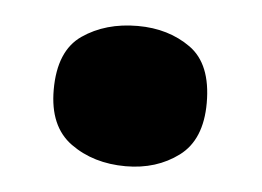

<svg xmlns="http://www.w3.org/2000/svg" viewBox="-29 -209 348 255"><g transform="rotate(5 144.5 -81.5)"><path d="M42 -81Q42 -133 72.5 -154Q103 -175 146 -175Q187 -175 216.5 -154Q246 -133 246 -81Q246 -32 216.5 -10Q187 12 146 12Q103 12 72.5 -10Q42 -32 42 -81Z"/></g></svg>

Font: Noto Sans Hebrew Thin Black
Style: Regular
Weight: 900
Version: Version 3.001